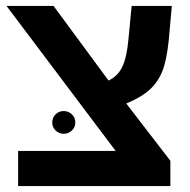

<svg xmlns="http://www.w3.org/2000/svg" viewBox="-20 -626 640 646"><path d="M553.2 0H41V-118.2H369.1L2 -606H160.2L345.2 -355Q377 -370.1 391.8 -401.9Q406.7 -433.6 412.1 -493.2L422.9 -606H558.1L547.9 -492.2Q541 -423.3 525.9 -385.7Q510.7 -348.1 481.9 -322.8Q453.1 -297.4 404.8 -277.8L553.2 -85ZM155.8 -213.4Q155.8 -230.5 167.2 -241.5Q178.7 -252.4 194.3 -252.4Q210 -252.4 221.7 -241.5Q233.4 -230.5 233.4 -213.4Q233.4 -197.8 221.7 -186.8Q210 -175.8 194.3 -175.8Q178.7 -175.8 167.2 -186.8Q155.8 -197.8 155.8 -213.4Z"/></svg>

Font: Cousine
Style: Bold
Weight: 700
Monospace: yes
Designer: Steve Matteson
Foundry: Ascender Corporation
Version: Version 1.20